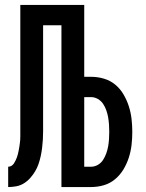

<svg xmlns="http://www.w3.org/2000/svg" viewBox="-20 -755 588 775"><path d="M13 0V-82Q20 -82 26 -85.5Q32 -89 36 -95Q40 -101 43 -107.5Q46 -114 48.5 -120.5Q51 -127 52.5 -134Q54 -141 55.5 -148Q57 -155 58 -162Q59 -169 60 -176Q61 -183 61.5 -190Q62 -197 62 -204Q62 -211 62 -218Q62 -225 62 -232V-735H320V-445H347Q374 -445 399.5 -437.5Q425 -430 445 -413.5Q465 -397 478.5 -374Q492 -351 500 -326Q508 -301 511 -275Q514 -249 514 -223Q514 -196 511 -170Q508 -144 500 -119Q492 -94 478.5 -71.5Q465 -49 445 -32Q425 -15 399.5 -7.5Q374 0 347 0H228V-653H154V-258Q154 -241 154 -224.5Q154 -208 153 -191.5Q152 -175 150 -158.5Q148 -142 144.5 -125.5Q141 -109 135.5 -93Q130 -77 121.5 -63Q113 -49 102 -36.5Q91 -24 76.5 -15Q62 -6 45.5 -3Q29 0 13 0ZM320 -82H347Q362 -82 375 -89.5Q388 -97 396 -109.5Q404 -122 409 -136Q414 -150 416.5 -164Q419 -178 420 -193Q421 -208 421 -223Q421 -237 420 -252Q419 -267 416.5 -281.5Q414 -296 409 -310Q404 -324 396 -336Q388 -348 375 -355.5Q362 -363 347 -363H320Z"/></svg>

Font: Iosevka Semi-Condensed Medium
Style: Regular
Weight: 500
Monospace: yes
Designer: Belleve Invis
Foundry: Belleve Invis
Version: Version 27.3.5